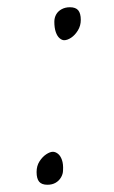

<svg xmlns="http://www.w3.org/2000/svg" viewBox="-20 -510 315 530"><path d="M157 -399Q151 -399 144.5 -404.5Q138 -410 134 -421.5Q130 -433 130 -450Q130 -461 135 -470Q140 -479 150 -484.5Q160 -490 173 -490Q189 -490 196 -481.5Q203 -473 203 -455Q203 -439 195 -426Q187 -413 176.5 -406Q166 -399 157 -399ZM111 0Q95 0 88 -8.5Q81 -17 81 -35Q81 -52 89 -64.5Q97 -77 107.5 -84Q118 -91 126 -91Q133 -91 140 -85.5Q147 -80 151 -68.5Q155 -57 154 -40Q154 -30 148.5 -20.5Q143 -11 133.5 -5.5Q124 0 111 0Z"/></svg>

Font: Briem Hand Thin
Style: Regular
Weight: 100
Designer: Gunnlaugur SE Briem, Eben Sorkin
Foundry: Sorkin Type Co.
Version: Version 1.003